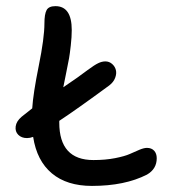

<svg xmlns="http://www.w3.org/2000/svg" viewBox="-20 -652 590 631"><path d="M68.8 -198.2Q50.8 -198.2 40 -209Q29.3 -219.7 31.5 -236.6Q33.7 -253.4 50.8 -268.1Q69.3 -282.7 85.9 -295.9Q88.9 -344.2 107.4 -435.8Q126 -527.3 126 -575.2Q126 -605.5 133.1 -618.7Q140.1 -631.8 162.1 -631.8Q215.8 -631.8 215.8 -553.2Q215.8 -530.3 212.6 -502.4Q209.5 -474.6 207 -460.7Q204.6 -446.8 196.8 -408.9Q189 -371.1 188 -365.2Q240.2 -400.4 268.1 -421.9Q290.5 -438.5 302.7 -444.3Q314.9 -450.2 326.2 -450.2Q338.9 -450.2 348.4 -441.9Q357.9 -433.6 360.8 -421.9Q363.8 -410.2 358.4 -396Q353 -381.8 338.9 -371.1Q230.5 -291.5 174.8 -254.9V-249Q174.8 -126 287.1 -126Q326.7 -126 358.6 -132.3Q390.6 -138.7 406.7 -146Q422.9 -153.3 438 -159.7Q453.1 -166 462.9 -166Q478 -166 486.6 -156.7Q495.1 -147.5 495.1 -131.8Q495.1 -96.7 462.9 -78.1Q390.1 -41 282.2 -41Q199.7 -41 150.4 -82.3Q101.1 -123.5 88.9 -202.1Q78.6 -198.2 68.8 -198.2Z"/></svg>

Font: Shantell Sans Irregular
Style: Regular
Weight: 400
Designer: Stephen Nixon, Anya Danilova, Shantell Martin
Foundry: Arrow Type
Version: Version 1.006;[9816181b4]